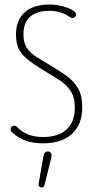

<svg xmlns="http://www.w3.org/2000/svg" viewBox="-20 -626 430 852"><path d="M173 -314Q208 -293 240 -273Q272 -253 292 -224.5Q312 -196 312 -149Q312 -85 275.5 -51.5Q239 -18 171 -18Q100 -18 58 -60Q54 -65 51 -66.5Q48 -68 43 -68Q36 -68 31.5 -63.5Q27 -59 27 -52Q27 -44 35 -37Q64 -12 96 -1Q128 10 171 10Q254 10 299.5 -32Q345 -74 345 -150Q345 -203 325.5 -235.5Q306 -268 273 -291Q240 -314 200 -338Q171 -356 144 -372Q117 -388 100.5 -411.5Q84 -435 84 -474Q84 -525 113.5 -551.5Q143 -578 200 -578Q248 -578 286 -553Q290 -551 292.5 -549Q295 -547 297.5 -546.5Q300 -546 301 -546Q308 -546 313 -551Q318 -556 318 -562Q318 -572 300 -582Q282 -592 255 -599Q228 -606 201 -606Q128 -606 89.5 -571.5Q51 -537 51 -472Q51 -438 61 -413.5Q71 -389 97.5 -366.5Q124 -344 173 -314ZM173 65 152 187Q151 189 151 193Q151 198 155 202Q159 206 164 206Q170 206 173.5 203Q177 200 178 193L208 72Q209 69 209 63Q209 56 204 51Q199 46 192 46Q185 46 180 50.5Q175 55 173 65Z"/></svg>

Font: Beiruti ExtraLight
Style: Regular
Weight: 250
Designer: Arlette Boutros
Foundry: Boutros
Version: Version 1.41